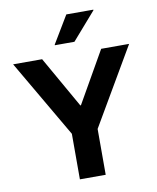

<svg xmlns="http://www.w3.org/2000/svg" viewBox="-96 -964 848 1038"><g transform="rotate(-10 328.5 -445.5)"><path d="M257.5 0V-250L10 -675H169.2L329.2 -393.3H332.5L493.3 -675H646.7L399.2 -251.7V0ZM250 -737.5V-740.8L340 -890.8H488.3V-887.5L357.5 -737.5Z"/></g></svg>

Font: Funnel Display Light
Style: Bold
Weight: 700
Version: Version 1.000